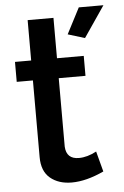

<svg xmlns="http://www.w3.org/2000/svg" viewBox="-53 -769 525 815"><g transform="rotate(-5 209.5 -361.0)"><path d="M329 -598 257 -620 314 -730H419ZM357 -27Q282 8 220 8Q164 8 128.5 -21.5Q93 -51 93 -111V-438H24V-523H93V-695H203V-523H317V-438H203V-146Q206 -93 259 -93Q295 -93 334 -114Z"/></g></svg>

Font: Raleway-v4020 SemiBold
Style: Regular
Weight: 600
Designer: Matt McInerney, Pablo Impallari, Rodrigo Fuenzalida
Foundry: Matt McInerney, Pablo Impallari, Rodrigo Fuenzalida
Version: Version 4.020;PS 004.020;hotconv 1.0.88;makeotf.lib2.5.64775